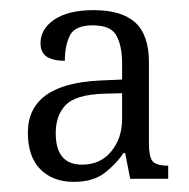

<svg xmlns="http://www.w3.org/2000/svg" viewBox="-20 -739 374 379"><path d="M126 -380Q84 -380 59.5 -405Q35 -430 35 -477Q35 -573 176 -580L221 -582V-614Q221 -648 210 -668.5Q199 -689 163 -689Q128 -689 118 -669Q108 -649 108 -619Q85 -619 72.5 -627Q60 -635 60 -654Q60 -682 87.5 -700.5Q115 -719 165 -719Q220 -719 247 -694.5Q274 -670 274 -616V-456Q274 -430 281 -421Q288 -412 312 -412V-386H237L227 -437H224Q210 -416 187 -398Q164 -380 126 -380ZM142 -414Q178 -414 199.5 -440Q221 -466 221 -504V-555L184 -554Q129 -552 109.5 -531.5Q90 -511 90 -476Q90 -414 142 -414Z"/></svg>

Font: Noto Serif Ethiopic SemiCondensed Light
Style: Regular
Weight: 300
Width: 4
Designer: Monotype Design Team
Foundry: Monotype Imaging Inc.
Version: Version 2.102; ttfautohint (v1.8.4.7-5d5b)